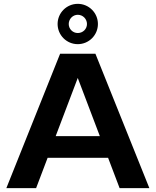

<svg xmlns="http://www.w3.org/2000/svg" viewBox="-20 -980 810 1000"><path d="M477 -700H293L13 0H168L228 -158H543L603 0H758ZM385 -750C443 -750 490 -797 490 -855C490 -913 443 -960 385 -960C327 -960 280 -913 280 -855C280 -797 327 -750 385 -750ZM385 -808C359 -808 338 -829 338 -855C338 -881 359 -903 385 -903C412 -903 433 -881 433 -855C433 -829 412 -808 385 -808ZM270 -271 385 -574 500 -271Z"/></svg>

Font: Goli SemiBold
Style: Regular
Weight: 600
Designer: jaikishan Patel
Foundry: MagicType
Version: Version 1.000;Glyphs 3.2 (3242)